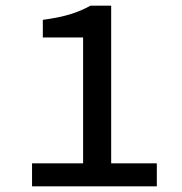

<svg xmlns="http://www.w3.org/2000/svg" viewBox="-20 -657 640 677"><path d="M93 0V-81H273V-525H131V-587Q190 -595 228.5 -607Q267 -619 299 -637H372V-81H533V0Z"/></svg>

Font: SauceCodePro Nerd Font Mono
Style: Regular
Weight: 500
Monospace: yes
Designer: Paul D. Hunt, Teo Tuominen
Foundry: Adobe Systems Incorporated
Version: Version 2.030;PS 1.000;hotconv 16.6.51;makeotf.lib2.5.65220;